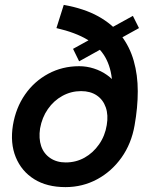

<svg xmlns="http://www.w3.org/2000/svg" viewBox="-20 -754 617 786"><path d="M248 12Q172 12 120 -20.5Q68 -53 44.5 -110.5Q21 -168 33 -242Q45 -313 82.5 -367Q120 -421 177.5 -452Q235 -483 304 -483Q335 -483 364.5 -473.5Q394 -464 418 -447Q442 -430 457 -408.5Q472 -387 476 -363L531 -241Q518 -166 477.5 -109Q437 -52 377.5 -20Q318 12 248 12ZM249 -89Q291 -89 326 -108.5Q361 -128 385.5 -163Q410 -198 417 -242Q424 -283 413 -314.5Q402 -346 376 -363.5Q350 -381 312 -381Q271 -381 235.5 -361.5Q200 -342 176 -307.5Q152 -273 144 -228Q138 -187 148.5 -156Q159 -125 185.5 -107Q212 -89 249 -89ZM531 -241 431 -289Q443 -362 439 -419.5Q435 -477 411 -519.5Q387 -562 338 -591.5Q289 -621 211 -639L241 -734Q325 -719 382.5 -687Q440 -655 475.5 -609Q511 -563 527.5 -505Q544 -447 544 -380.5Q544 -314 531 -241ZM304 -503 279 -554 524 -689 549 -639Z"/></svg>

Font: Figtree Light SemiBold
Style: Italic
Weight: 600
Italic angle: -9.5°
Version: Version 2.001;gftools[0.9.30]